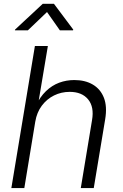

<svg xmlns="http://www.w3.org/2000/svg" viewBox="-20 -963 629 983"><path d="M160.6 -340.3 104.5 0H38.1L158.7 -727.5H225.1L173.3 -418.5H161.6Q184.6 -466.8 215.3 -496.3Q246.1 -525.9 283 -539.6Q319.8 -553.2 360.4 -553.2Q416 -553.2 455.3 -530Q494.6 -506.8 512 -462.4Q529.3 -418 518.6 -353L460 0H393.6L451.2 -348.1Q462.9 -415.5 431.2 -454.1Q399.4 -492.7 336.9 -492.7Q293.9 -492.7 256.8 -474.4Q219.7 -456.1 194.1 -421.9Q168.5 -387.7 160.6 -340.3ZM122.6 -807.6H56.2L57.1 -811.5L198.7 -943.4H256.3L355 -811.5L354 -807.6H286.6L220.7 -901.4Z"/></svg>

Font: Inter Light
Style: Italic
Weight: 300
Italic angle: -9.3988°
Designer: Rasmus Andersson
Foundry: rsms
Version: Version 4.001;git-66647c0bb